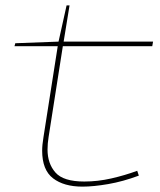

<svg xmlns="http://www.w3.org/2000/svg" viewBox="-20 -685 596 715"><path d="M491 -49 497 -31Q438 -9 383 0.5Q328 10 287 10Q218 10 177.5 -21Q137 -52 137 -124Q137 -145 142 -175L195 -513H34L37 -524L198 -530L228 -665H239L217 -530H550L547 -513H214L161 -175Q159 -163 158 -151Q157 -139 157 -128Q157 -76 186.5 -42.5Q216 -9 294 -9Q344 -9 394.5 -20.5Q445 -32 491 -49Z"/></svg>

Font: Georama Extra Expanded Thin
Style: Italic
Weight: 100
Width: 8
Italic angle: -9°
Designer: Jean-Baptiste Levee
Foundry: Production Type
Version: Version 1.000